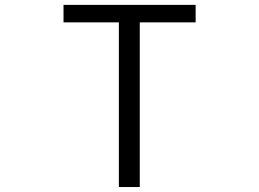

<svg xmlns="http://www.w3.org/2000/svg" viewBox="-20 -752 1040 772"><path d="M458 0V-662.1H235.4V-732.4H766.6V-662.1H542V0Z"/></svg>

Font: GenEi Gothic M SemiLight
Style: Regular
Weight: 350
Designer: o_tamon (Modified); [Source Han Sans]
Ryoko NISHIZUKA  (kana & ideographs); Paul D. Hunt (Latin, Greek & Cyrillic); Wenl
Version: Version 1.1a;Original Version 1.004